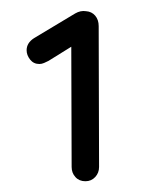

<svg xmlns="http://www.w3.org/2000/svg" viewBox="-20 -825 262 357"><path d="M138.8 -488Q127.2 -488 120.2 -495.8Q113.2 -503.5 113.2 -514.5L112.5 -749.5L118.8 -742L70.2 -711.8Q66.2 -709.8 61.9 -707.9Q57.5 -706 53.2 -706Q42.5 -706 36 -714.2Q29.5 -722.5 29.5 -731.5Q29.5 -745.2 43.2 -754L119.8 -800Q129.8 -805.8 139.8 -804.2Q150.5 -803.5 157 -795.9Q163.5 -788.2 163.5 -776.5L164.2 -514.5Q164.2 -503.5 157 -495.8Q149.8 -488 138.8 -488Z"/></svg>

Font: Quicksand Variable Light
Style: Regular
Weight: 300
Designer: Andrew Paglinawan
Foundry: Andrew Paglinawan
Version: Version 3.004